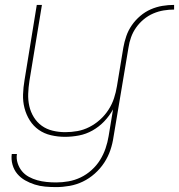

<svg xmlns="http://www.w3.org/2000/svg" viewBox="-20 -550 730 783"><path d="M209 213Q186 213 164 211Q142 209 121.5 202.5Q101 196 82.5 185.5Q64 175 50.5 159Q37 143 31 121.5Q25 100 28 78H49Q46 97 52 115.5Q58 134 69.5 148Q81 162 97.5 171Q114 180 132 185Q150 190 169.5 192Q189 194 209 194Q234 194 259.5 189.5Q285 185 309 173.5Q333 162 353.5 143.5Q374 125 388 102.5Q402 80 410.5 55Q419 30 423 5L441 -104Q426 -77 405 -55Q384 -33 357.5 -18Q331 -3 302 2.5Q273 8 245 8Q216 8 188 1.5Q160 -5 138 -20.5Q116 -36 101.5 -59Q87 -82 80 -109Q73 -136 74 -165Q75 -194 80 -223L130 -530H151L100 -220Q96 -194 95 -168Q94 -142 99.5 -117.5Q105 -93 118 -72Q131 -51 150.5 -37Q170 -23 195 -17Q220 -11 246 -11Q271 -11 296 -15.5Q321 -20 344.5 -32Q368 -44 388 -62Q408 -80 422.5 -102.5Q437 -125 445 -149.5Q453 -174 457 -199L483 -356Q487 -379 495 -402.5Q503 -426 517.5 -447Q532 -468 552 -485Q572 -502 595 -512Q618 -522 642 -526Q666 -530 690 -530V-511Q669 -511 647.5 -507.5Q626 -504 605 -495Q584 -486 566 -471Q548 -456 535 -437.5Q522 -419 514.5 -398Q507 -377 504 -356L443 8Q439 36 430 62.5Q421 89 405 113.5Q389 138 366.5 158Q344 178 318 190.5Q292 203 264 208Q236 213 209 213Z"/></svg>

Font: Iosevka Curly Thin Extended
Style: Italic
Weight: 100
Width: 7
Italic angle: -9°
Monospace: yes
Designer: Belleve Invis
Foundry: Belleve Invis
Version: Version 11.1.0; ttfautohint (v1.8.3)